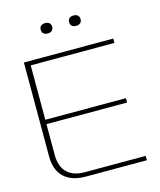

<svg xmlns="http://www.w3.org/2000/svg" viewBox="-123 -931 848 1019"><g transform="rotate(-15 300.5 -421.5)"><path d="M60 -670V-153C60 -55 117 0 220 0H556V-24H220C137 -24 91 -70 91 -153V-323H534V-347H91V-646H551V-670ZM191 -814C191 -797 202 -786 223 -786C243 -786 254 -797 254 -814V-815C254 -832 243 -843 223 -843C202 -843 191 -832 191 -815ZM347 -814C347 -797 358 -786 379 -786C399 -786 410 -797 410 -814V-815C410 -832 399 -843 379 -843C358 -843 347 -832 347 -815Z"/></g></svg>

Font: LT Wave Thin
Style: Regular
Weight: 100
Designer: Daniel Lyons
Version: Version 2.5 (Glyphs App)